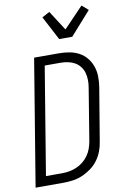

<svg xmlns="http://www.w3.org/2000/svg" viewBox="-105 -1041 709 1100"><g transform="rotate(-10 250.0 -491.0)"><path d="M10 0 131 -735H275Q306 -735 336.5 -729.5Q367 -724 392.5 -710Q418 -696 436 -673.5Q454 -651 463.5 -623.5Q473 -596 473.5 -565Q474 -534 469 -503L418 -197Q414 -169 404 -142Q394 -115 376.5 -91Q359 -67 334.5 -49Q310 -31 283 -19.5Q256 -8 228 -4Q200 0 173 0ZM80 -55H173Q194 -55 215 -58.5Q236 -62 256.5 -70.5Q277 -79 295 -93Q313 -107 326.5 -125.5Q340 -144 347.5 -164.5Q355 -185 359 -206L409 -512Q413 -534 412.5 -556Q412 -578 406.5 -598Q401 -618 388 -634.5Q375 -651 357.5 -661Q340 -671 318.5 -675.5Q297 -680 275 -680H183ZM291 -815 218 -954 262 -978 336 -863 450 -982 487 -950 367 -815Z"/></g></svg>

Font: Iosevka Light Oblique
Style: Regular
Weight: 300
Italic angle: -9°
Monospace: yes
Designer: Belleve Invis
Foundry: Belleve Invis
Version: Version 32.5.0; ttfautohint (v1.8.4)